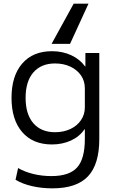

<svg xmlns="http://www.w3.org/2000/svg" viewBox="-20 -810 647 1050"><path d="M383 -790H464L363 -570H262ZM267 220Q208 220 155.5 208Q103 196 65 173L79 109Q115 130 162.5 141.5Q210 153 261 153Q359 153 401.5 106Q444 59 444 -50V-103H442Q415 -63 368 -41.5Q321 -20 264 -20Q160 -20 101.5 -87.5Q43 -155 43 -275Q43 -395 101.5 -462.5Q160 -530 264 -530Q322 -530 369.5 -508Q417 -486 445 -447H447V-520H523V-50Q523 89 461 154.5Q399 220 267 220ZM281 -87Q328 -87 365 -104.5Q402 -122 423 -153Q444 -184 444 -223V-327Q444 -367 423 -397.5Q402 -428 365 -445.5Q328 -463 281 -463Q205 -463 162.5 -414Q120 -365 120 -275Q120 -185 162.5 -136Q205 -87 281 -87Z"/></svg>

Font: M PLUS 1
Style: Regular
Weight: 400
Designer: Coji Morishita
Foundry: UNDERFOREST DESIGN
Version: Version 1.001